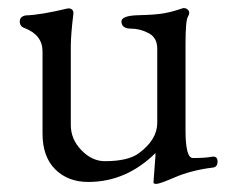

<svg xmlns="http://www.w3.org/2000/svg" viewBox="-20 -435 567 474"><path d="M85 -105V-308.1Q85 -348.1 42 -365.2Q28.8 -369.1 28.8 -381.8Q28.8 -394.5 43.9 -397Q79.1 -397.9 147 -414.1Q154.3 -415 158.2 -411.1Q162.1 -407.2 161.1 -399.9Q155.3 -354 154.8 -323.2V-127.9Q154.3 -91.8 180.7 -64.5Q207 -37.1 238.8 -37.1Q296.9 -37.1 323.2 -57.1Q368.2 -90.3 368.2 -131.8V-314.9Q368.2 -341.8 347.2 -353Q326.2 -364.3 303.2 -364.3Q280.3 -364.3 279.8 -381.8Q279.8 -396.5 322.3 -397.5Q364.7 -398.4 385.3 -402.3Q405.8 -405.8 432.1 -415H434.1Q440.9 -415 445.3 -409.2Q449.7 -403.3 443.8 -393.6Q438 -383.8 438 -326.2V-113.8Q438 -44.9 456.1 -44.9Q486.8 -44.9 502 -47.9Q517.1 -50.8 517.1 -36.1Q517.1 -21.5 502.9 -21Q451.2 -14.2 412.6 2.4Q374 19 366.2 19Q358.4 19 358.9 15.1L363.8 -50.8V-57.1Q292 13.7 199.2 14.2Q148.4 14.6 116.7 -16.6Q85 -47.9 85 -105Z"/></svg>

Font: EBGaramond
Style: Regular
Weight: 400
Version: Version 000.012g